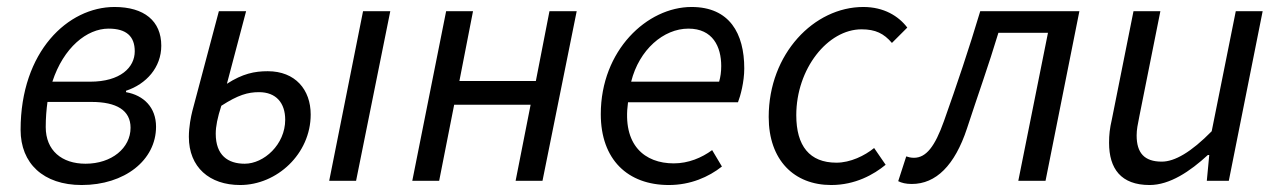

<svg xmlns="http://www.w3.org/2000/svg" viewBox="-20 -518 3667 550"><path d="M214 12C337 12 427 -59 427 -155C427 -210 392 -245 341 -254V-258C399 -277 442 -325 442 -387C442 -458 393 -498 308 -498C175 -498 39 -371 39 -146C39 -50 104 12 214 12ZM225 -49C157 -49 111 -87 111 -154C111 -180 113 -204 116 -226H242C314 -226 354 -202 354 -152C354 -94 300 -49 225 -49ZM291 -436C342 -436 366 -414 366 -371C366 -325 325 -284 238 -284H130C162 -382 229 -436 291 -436Z M668 12C773 12 870 -77 870 -190C870 -261 826 -314 747 -314C709 -314 675 -307 630 -278L685 -486H607L531 -200C527 -184 521 -155 521 -126C521 -39 580 12 668 12ZM681 -49C633 -49 598 -73 598 -135C598 -156 603 -181 614 -215C662 -246 690 -254 722 -254C771 -254 797 -223 797 -175C797 -104 736 -49 681 -49ZM923 0H1000L1098 -486H1020Z M1161 0H1238L1281 -218H1500L1457 0H1534L1632 -486H1554L1515 -286H1296L1335 -486H1258Z M1896 12C1958 12 2010 -11 2048 -41L2020 -88C1990 -66 1952 -50 1910 -50C1827 -50 1762 -102 1779 -225H2094C2101 -243 2112 -283 2112 -322C2112 -422 2070 -498 1961 -498C1834 -498 1701 -374 1701 -191C1701 -61 1778 12 1896 12ZM1788 -284C1811 -376 1881 -436 1952 -436C2022 -436 2046 -384 2046 -329C2046 -312 2044 -298 2040 -284Z M2361 12C2430 12 2483 -18 2517 -46L2484 -94C2457 -72 2416 -52 2376 -52C2299 -52 2261 -100 2261 -188C2261 -321 2351 -434 2448 -434C2488 -434 2512 -422 2535 -395L2579 -439C2554 -472 2512 -498 2453 -498C2312 -498 2182 -364 2182 -183C2182 -59 2255 12 2361 12Z M2592 9C2661 9 2715 -44 2750 -150C2780 -242 2812 -331 2840 -424H2982L2897 0H2975L3072 -486H2788C2756 -379 2721 -275 2684 -171C2658 -98 2633 -66 2598 -66C2589 -66 2582 -68 2576 -70L2553 1C2563 6 2575 9 2592 9Z M3273 12C3331 12 3389 -27 3440 -74H3444L3437 0H3500L3597 -486H3520L3451 -142C3392 -82 3345 -55 3308 -55C3258 -55 3236 -80 3236 -130C3236 -147 3239 -161 3244 -186L3304 -486H3227L3165 -176C3159 -150 3157 -132 3157 -109C3157 -35 3191 12 3273 12Z"/></svg>

Font: Source Sans Pro
Style: Italic
Weight: 400
Italic angle: -11°
Designer: Paul D. Hunt
Foundry: Adobe Systems Incorporated
Version: Version 3.006;hotconv 1.0.111;makeotfexe 2.5.65597